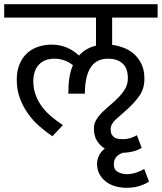

<svg xmlns="http://www.w3.org/2000/svg" viewBox="-30 -650 772 916"><path d="M433 130Q433 113 442 93Q451 73 470 59Q447 45 432.5 21.5Q418 -2 418 -37Q418 -60 430 -79.5Q442 -99 460 -116.5Q478 -134 499 -151.5Q520 -169 538 -188Q556 -207 568 -228.5Q580 -250 580 -277Q580 -325 554.5 -347.5Q529 -370 486 -370Q429 -370 402 -327.5Q375 -285 375 -203H296Q296 -246 301 -279Q306 -312 318 -339Q296 -356 274 -363Q252 -370 230 -370Q182 -370 155.5 -341.5Q129 -313 129 -263Q129 -227 140 -197Q151 -167 170 -141.5Q189 -116 214.5 -94.5Q240 -73 270 -53L220 0Q187 -22 156.5 -49Q126 -76 102.5 -109.5Q79 -143 64.5 -182.5Q50 -222 50 -270Q50 -313 63.5 -344.5Q77 -376 99.5 -396.5Q122 -417 152.5 -427Q183 -437 217 -437Q291 -437 347 -385Q363 -403 384 -415Q405 -427 428 -432V-566H-10V-630H722V-566H505V-436Q530 -433 557.5 -423Q585 -413 607.5 -394Q630 -375 644.5 -345.5Q659 -316 659 -274Q659 -226 634 -191.5Q609 -157 578.5 -130Q548 -103 523 -80.5Q498 -58 498 -34Q498 -17 503.5 -7.5Q509 2 518 7Q527 12 538 13Q549 14 560 14Q574 14 591.5 9Q609 4 623 -5L646 55Q632 65 608 71.5Q584 78 555 79Q532 88 522.5 102Q513 116 513 133Q513 161 533.5 171Q554 181 575 181Q598 181 621 173Q644 165 658 156L681 216Q666 227 638 236.5Q610 246 573 246Q547 246 521.5 239Q496 232 476.5 217.5Q457 203 445 181.5Q433 160 433 130Z"/></svg>

Font: Ek Mukta
Style: Regular
Weight: 400
Designer: Girish Dalvi and Yashodeep Gholap
Foundry: Ek Type
Version: Version 2.538;PS 1.001;hotconv 16.6.51;makeotf.lib2.5.65220;